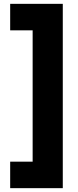

<svg xmlns="http://www.w3.org/2000/svg" viewBox="-20 -860 405 1000"><path d="M307 120H33V-18H150V-702H33V-840H307Z"/></svg>

Font: Tanohe Sans
Style: Bold
Weight: 700
Designer: Village Type and Design LLC & Cristiano Sobral
Foundry: Cooper Hewitt Smithsonian Design Museum
Version: Version 1.00;September 29, 2021;FontCreator 13.0.0.2655 64-b